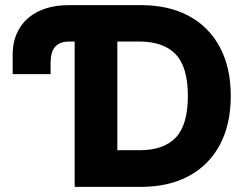

<svg xmlns="http://www.w3.org/2000/svg" viewBox="-20 -727 963 747"><path d="M248 -707H529.3Q636.7 -707 715.3 -664.6Q793.9 -622.1 835.9 -542.5Q877.9 -462.9 877.9 -353.5Q877.9 -244.1 835.9 -164.6Q793.9 -85 715.3 -42.5Q636.7 0 529.3 0H270.5V-565.4H248Q176.8 -565.4 176.8 -483.4V-438.5H29.3V-513.7Q29.3 -573.2 55.9 -616.9Q82.5 -660.6 131.8 -683.8Q181.2 -707 248 -707ZM523.4 -142.6Q617.2 -142.6 664.1 -192.1Q710.9 -241.7 710.9 -353.5Q710.9 -465.8 663.8 -515.6Q616.7 -565.4 521.5 -565.4H436.5V-142.6Z"/></svg>

Font: Pretendard ExtraBold
Style: Regular
Weight: 800
Designer: Base glyphs from Inter by Rasmus Andersson; Hangeul glyphs from Noto Sans CJK(Source Han Sans) by Jang Soo-young and Kan
Foundry: Kil Hyung-jin
Version: Version 1.309